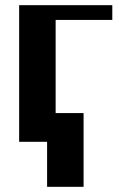

<svg xmlns="http://www.w3.org/2000/svg" viewBox="-20 -548 458 742"><path d="M54 0H195V-471H414V-528H54ZM162 -111V174H303V-111Z"/></svg>

Font: Aerodynamic
Style: Regular
Weight: 500
Designer: Google
Version: Version 2.000980; 2014